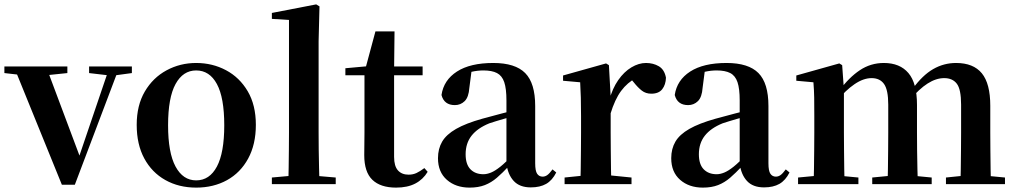

<svg xmlns="http://www.w3.org/2000/svg" viewBox="-29 -839 4629 875"><path d="M253 3 34 -536H181L344 -101H323L328 -115L471 -536H516L312 3ZM-9 -506V-536H278V-506L172 -495H88ZM377 -506V-536H572V-506L491 -495H471Z M865 16Q786 16 724.5 -18.5Q663 -53 628.5 -117Q594 -181 594 -270Q594 -359 631 -422Q668 -485 730 -518.5Q792 -552 865 -552Q939 -552 1001 -519Q1063 -486 1100 -423Q1137 -360 1137 -270Q1137 -181 1102 -116.5Q1067 -52 1005.5 -18Q944 16 865 16ZM865 -17Q926 -17 959.5 -80Q993 -143 993 -268Q993 -394 959.5 -456Q926 -518 865 -518Q805 -518 771 -456Q737 -394 737 -268Q737 -143 771 -80Q805 -17 865 -17Z M1210 0V-30L1321 -40H1384L1501 -30V0ZM1285 0Q1286 -35 1286.5 -75Q1287 -115 1287.5 -156.5Q1288 -198 1288 -235V-748L1210 -753V-780L1412 -819L1427 -810L1423 -651V-235Q1423 -198 1423.5 -156.5Q1424 -115 1425 -75Q1426 -35 1427 0Z M1700 -496V-536H1897V-496ZM1776 16Q1705 16 1668 -19.5Q1631 -55 1631 -132Q1631 -160 1631.5 -182.5Q1632 -205 1632 -235V-496H1545V-528L1655 -538L1636 -525L1682 -696H1769L1767 -519V-509V-124Q1767 -82 1784.5 -62.5Q1802 -43 1833 -43Q1853 -43 1869 -50.5Q1885 -58 1905 -73L1920 -56Q1899 -21 1863.5 -2.5Q1828 16 1776 16Z M2111 16Q2048 16 2007.5 -19.5Q1967 -55 1967 -118Q1967 -161 1986 -193.5Q2005 -226 2049.5 -251.5Q2094 -277 2169 -298Q2209 -309 2258.5 -322Q2308 -335 2348 -344V-319Q2308 -309 2268 -297.5Q2228 -286 2201 -277Q2147 -255 2120 -220.5Q2093 -186 2093 -136Q2093 -90 2115 -67.5Q2137 -45 2174 -45Q2190 -45 2208.5 -52.5Q2227 -60 2251.5 -79.5Q2276 -99 2309 -135L2325 -82H2290Q2261 -51 2235.5 -29Q2210 -7 2180.5 4.5Q2151 16 2111 16ZM2390 15Q2339 15 2312 -14.5Q2285 -44 2279 -94V-97V-381Q2279 -435 2269 -464.5Q2259 -494 2236 -506Q2213 -518 2174 -518Q2148 -518 2121 -512Q2094 -506 2058 -491L2120 -516L2110 -439Q2107 -396 2088.5 -378Q2070 -360 2044 -360Q1995 -360 1983 -406Q1993 -474 2053.5 -513Q2114 -552 2219 -552Q2319 -552 2364.5 -506Q2410 -460 2410 -356V-95Q2410 -60 2419 -47Q2428 -34 2444 -34Q2455 -34 2465 -41Q2475 -48 2489 -67L2506 -53Q2488 -17 2460 -1Q2432 15 2390 15Z M2544 0V-30L2652 -41H2739L2849 -30V0ZM2615 0Q2617 -25 2617.5 -67Q2618 -109 2618.5 -154.5Q2619 -200 2619 -235V-310Q2619 -361 2618 -394Q2617 -427 2615 -464L2537 -471V-495L2733 -550L2746 -542L2754 -399V-398V-235Q2754 -200 2754.5 -154.5Q2755 -109 2755.5 -67Q2756 -25 2757 0ZM2753 -320 2720 -381H2747Q2762 -436 2788.5 -474Q2815 -512 2848.5 -532Q2882 -552 2915 -552Q2948 -552 2973.5 -537Q2999 -522 3006 -485Q3005 -453 2989 -432.5Q2973 -412 2939 -412Q2914 -412 2896 -426Q2878 -440 2859 -464L2836 -491L2872 -485Q2830 -463 2801.5 -424.5Q2773 -386 2753 -320Z M3174 16Q3111 16 3070.5 -19.5Q3030 -55 3030 -118Q3030 -161 3049 -193.5Q3068 -226 3112.5 -251.5Q3157 -277 3232 -298Q3272 -309 3321.5 -322Q3371 -335 3411 -344V-319Q3371 -309 3331 -297.5Q3291 -286 3264 -277Q3210 -255 3183 -220.5Q3156 -186 3156 -136Q3156 -90 3178 -67.5Q3200 -45 3237 -45Q3253 -45 3271.5 -52.5Q3290 -60 3314.5 -79.5Q3339 -99 3372 -135L3388 -82H3353Q3324 -51 3298.5 -29Q3273 -7 3243.5 4.5Q3214 16 3174 16ZM3453 15Q3402 15 3375 -14.5Q3348 -44 3342 -94V-97V-381Q3342 -435 3332 -464.5Q3322 -494 3299 -506Q3276 -518 3237 -518Q3211 -518 3184 -512Q3157 -506 3121 -491L3183 -516L3173 -439Q3170 -396 3151.5 -378Q3133 -360 3107 -360Q3058 -360 3046 -406Q3056 -474 3116.5 -513Q3177 -552 3282 -552Q3382 -552 3427.5 -506Q3473 -460 3473 -356V-95Q3473 -60 3482 -47Q3491 -34 3507 -34Q3518 -34 3528 -41Q3538 -48 3552 -67L3569 -53Q3551 -17 3523 -1Q3495 15 3453 15Z M3608 0V-30L3714 -40H3777L3883 -30V0ZM3678 0Q3680 -25 3680.5 -67Q3681 -109 3681.5 -154.5Q3682 -200 3682 -235V-311Q3682 -361 3681.5 -394Q3681 -427 3678 -464L3600 -471V-495L3796 -550L3809 -542L3817 -431V-428V-235Q3817 -200 3817.5 -154.5Q3818 -109 3818.5 -67Q3819 -25 3820 0ZM3946 0V-30L4049 -40H4113L4217 -30V0ZM4015 0Q4017 -25 4017.5 -66.5Q4018 -108 4018.5 -153.5Q4019 -199 4019 -235V-362Q4019 -429 4000 -456Q3981 -483 3943 -483Q3906 -483 3865.5 -455.5Q3825 -428 3785 -379L3780 -426H3796Q3840 -486 3889.5 -519Q3939 -552 3999 -552Q4072 -552 4111 -506Q4150 -460 4150 -361V-235Q4150 -199 4150.5 -153.5Q4151 -108 4152 -66.5Q4153 -25 4154 0ZM4282 0V-30L4380 -40H4446L4551 -30V0ZM4348 0Q4349 -25 4349.5 -66.5Q4350 -108 4350.5 -153.5Q4351 -199 4351 -235V-362Q4351 -432 4331.5 -457.5Q4312 -483 4274 -483Q4237 -483 4198.5 -458.5Q4160 -434 4117 -383L4110 -434H4130Q4175 -496 4223.5 -524Q4272 -552 4328 -552Q4407 -552 4445.5 -505Q4484 -458 4484 -357V-235Q4484 -199 4484.5 -153.5Q4485 -108 4485.5 -66.5Q4486 -25 4487 0Z"/></svg>

Font: Noto Serif TC ExtraLight
Style: Bold
Weight: 700
Version: Version 2.002-H1;hotconv 1.1.0;makeotfexe 2.6.0